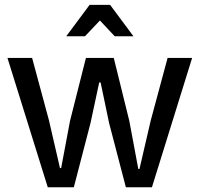

<svg xmlns="http://www.w3.org/2000/svg" viewBox="-20 -790 842 810"><path d="M181.5 0 11.5 -545.5H115.5L186.5 -282.5L233 -81H238L275.5 -280.5L342.5 -545.5H460L525.5 -280L563.5 -77L568.5 -77.5L616 -282L687 -545.5H790.5L621 0H511L440 -272L404.5 -442H398.5L362 -271.5L291.5 0ZM259.5 -637 358 -769.5H444.5L543 -637H464L401.5 -703.5L338.5 -637Z"/></svg>

Font: Spline Sans
Style: Regular
Weight: 400
Designer: Eben Sorkin, Mirko Velimirovic
Foundry: Sorkin Type
Version: Version 1.001